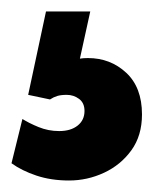

<svg xmlns="http://www.w3.org/2000/svg" viewBox="-20 -53 267 334"><path d="M100 261Q69 261 43.5 252.5Q18 244 0 231L19 154Q30 161 47 168Q64 175 83 175Q103 175 115 165.5Q127 156 127 140Q127 126 117.5 119Q108 112 96 112Q86 112 79.5 114Q73 116 67 120L29 112L60 -33H137L119 49Q125 48 133 48Q172 48 199.5 73.5Q227 99 227 146Q227 183 208.5 208.5Q190 234 161 247.5Q132 261 100 261Z"/></svg>

Font: Freeman
Style: Regular
Weight: 400
Designer: Vernon Adams, Aoife Mooney, Rodrigo Fuenzalida
Foundry: Rodrigo Fuenzalida
Version: Version 1.000; ttfautohint (v1.8.4.7-5d5b)